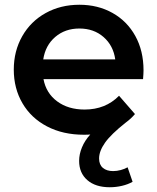

<svg xmlns="http://www.w3.org/2000/svg" viewBox="-20 -560 662 808"><path d="M582 -227H163Q174 -168 220.5 -133.5Q267 -99 336 -99Q424 -99 481 -157L548 -80Q531 -60 509 -44Q447 5 422 40.5Q397 76 397 107Q397 133 413 146.5Q429 160 456 160Q472 160 488.5 155.5Q505 151 517 144L538 205Q519 216 493.5 222Q468 228 442 228Q382 228 347.5 198Q313 168 313 117Q313 89 325 60Q337 31 360 6Q351 7 333 7Q245 7 178 -28Q111 -63 74.5 -125.5Q38 -188 38 -267Q38 -345 73.5 -407.5Q109 -470 172 -505Q235 -540 314 -540Q392 -540 453.5 -505.5Q515 -471 549.5 -408.5Q584 -346 584 -264Q584 -251 582 -227ZM162 -310H465Q457 -368 416 -404Q375 -440 314 -440Q254 -440 212.5 -404.5Q171 -369 162 -310Z"/></svg>

Font: APTA Sans SemiBold
Style: Bold
Weight: 600
Version: Version 7.200